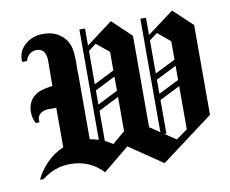

<svg xmlns="http://www.w3.org/2000/svg" viewBox="-72 -712 977 814"><g transform="rotate(-10 417.0 -305.0)"><path d="M129.2 -299.2Q104.2 -299.2 90.8 -286.2Q77.5 -273.3 80.8 -250.8H65Q52.5 -274.2 52.5 -300Q52.5 -328.3 65.8 -348.8Q79.2 -369.2 101.7 -379.2Q120 -387.5 161.7 -393.3V-430.8L162.5 -500.8Q162.5 -555 120.8 -555Q103.3 -555 90.4 -543.3Q77.5 -531.7 74.2 -515.8H53.3Q49.2 -558.3 80.8 -587.9Q112.5 -617.5 161.7 -617.5Q200.8 -617.5 229.2 -598.8Q257.5 -580 269.2 -549.2Q278.3 -525 278.3 -476.7Q278.3 -470 277.9 -457.5Q277.5 -445 277.5 -439.2L278.3 -425V-143.3Q297.5 -140 315.8 -134.2Q315.8 -213.3 315.8 -371.7Q315.8 -530 315.8 -609.2H340V-535.8L453.3 -620.8L535 -543.3V-150L578.3 -120.8Q578.3 -202.5 578.3 -365Q578.3 -527.5 578.3 -609.2H602.5V-535L716.7 -620L798.3 -543.3V-156.7L573.3 11.7L430 -85.8L318.3 5.8Q261.7 -54.2 178.3 -54.2Q110 -54.2 56.7 -10.8H40.8Q55.8 -44.2 87.1 -77.5Q118.3 -110.8 161.7 -129.2Q161.7 -157.5 161.7 -214.2Q161.7 -270.8 161.7 -299.2Q156.7 -299.2 145.4 -299.2Q134.2 -299.2 129.2 -299.2ZM340 -125Q357.5 -116.7 373.3 -105.8L427.5 -151.7V-299.2L340 -255Q340 -233.3 340 -190Q340 -146.7 340 -125ZM340 -369.2 427.5 -413.3V-493.3L373.3 -537.5L340 -512.5Q340 -488.3 340 -440.8Q340 -393.3 340 -369.2ZM340 -342.5V-281.7L427.5 -325.8V-386.7ZM602.5 -369.2 690.8 -413.3V-492.5L636.7 -537.5L602.5 -511.7Q602.5 -487.5 602.5 -440Q602.5 -392.5 602.5 -369.2ZM602.5 -342.5V-281.7L690.8 -325.8V-386.7ZM602.5 -255Q602.5 -230.8 602.5 -182.5Q602.5 -134.2 602.5 -110.8H593.3L641.7 -78.3L690.8 -113.3V-299.2Z"/></g></svg>

Font: Chomsky
Style: Regular
Weight: 400
Version: Version 2.3